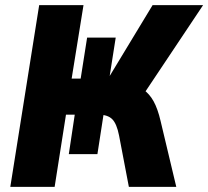

<svg xmlns="http://www.w3.org/2000/svg" viewBox="-20 -725 808 745"><path d="M20 0 132 -705H304L258 -420H293L318 -579H429L404 -420L391 -406L572 -705H768L531 -350L475 -402Q511 -395 535.5 -378Q560 -361 576 -332Q592 -303 603 -256L664 0H480L442 -199Q433 -245 415.5 -262.5Q398 -280 363 -280H349L384 -295L358 -127H247L270 -280H236L192 0Z"/></svg>

Font: Nunito Sans 10pt Condensed Black
Style: Italic
Weight: 900
Width: 3
Italic angle: -9°
Designer: Vernon Adams
Foundry: Vernon Adams
Version: Version 3.101;gftools[0.9.27]